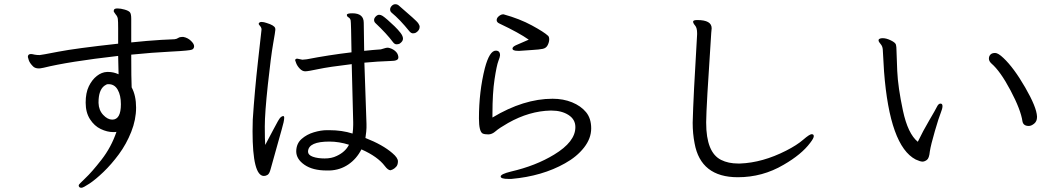

<svg xmlns="http://www.w3.org/2000/svg" viewBox="-20 -815 5040 910"><path d="M447 -327Q448 -293 469 -270.5Q490 -248 512 -248Q553 -248 553 -321Q553 -363 538 -389.5Q523 -416 495 -416H491Q485 -416 474 -408Q447 -387 447 -330ZM366 75Q353 75 353 63Q353 59 384 30Q415 1 461 -58Q507 -117 532 -190Q528 -189 524 -189H516Q488 -189 457.5 -203.5Q427 -218 406.5 -250Q386 -282 386 -328.5Q386 -375 401 -406Q416 -437 439 -455Q462 -473 487 -474H493Q518 -474 542 -463L540 -550Q304 -523 187 -494Q152 -485 136.5 -500.5Q121 -516 116.5 -529.5Q112 -543 112 -545Q112 -559 127 -559Q131 -559 135 -558Q139 -557 144 -556Q149 -555 155.5 -554.5Q162 -554 168 -554Q174 -554 256.5 -570Q339 -586 540 -608V-681Q540 -714 538.5 -725.5Q537 -737 528 -747Q524 -754 521.5 -756.5Q519 -759 519 -763L520 -768Q522 -775 537 -775Q552 -775 571 -769.5Q590 -764 596 -756.5Q602 -749 602 -726V-614Q678 -622 744 -626L807 -629Q817 -630 824.5 -635Q832 -640 843 -640H849Q870 -636 885 -621.5Q900 -607 900 -596Q900 -585 890.5 -580Q881 -575 791 -570.5Q701 -566 602 -556Q602 -441 604 -401Q625 -362 625 -305Q625 -248 602 -190Q579 -132 543.5 -84Q508 -36 470.5 0Q433 36 403.5 55.5Q374 75 366 75Z M1634 -129Q1587 -144 1541 -144Q1444 -144 1440 -99V-97Q1440 -80 1463 -72Q1486 -64 1519 -64Q1552 -64 1576 -76Q1617 -95 1634 -129ZM1206 -703Q1209 -711 1219.5 -711Q1230 -711 1244 -706Q1280 -695 1284 -682Q1285 -680 1285 -673.5Q1285 -667 1274.5 -607.5Q1264 -548 1249.5 -413.5Q1235 -279 1235 -215.5Q1235 -152 1237 -128Q1250 -151 1276 -201.5Q1302 -252 1309.5 -258.5Q1317 -265 1322 -265Q1327 -265 1327 -257Q1327 -249 1324 -235Q1321 -221 1294.5 -127.5Q1268 -34 1262.5 -13Q1257 8 1248.5 13.5Q1240 19 1231 19Q1177 19 1177 -193L1178 -248Q1187 -385 1203 -527Q1219 -669 1219.5 -674.5Q1220 -680 1217 -685.5Q1214 -691 1210 -695Q1206 -699 1206 -703ZM1874 -608Q1868 -605 1859 -605Q1850 -605 1842 -616Q1813 -655 1759 -706Q1753 -712 1753 -720.5Q1753 -729 1761 -737Q1769 -745 1777 -745Q1785 -745 1793.5 -739.5Q1802 -734 1817.5 -720.5Q1833 -707 1850 -690.5Q1867 -674 1878.5 -659Q1890 -644 1890 -631.5Q1890 -619 1874 -608ZM1707 -518Q1717 -248 1717 -228V-209Q1717 -196 1712 -161Q1794 -129 1840 -89Q1866 -67 1866 -50.5Q1866 -34 1858 -25Q1850 -16 1841.5 -12Q1833 -8 1831 -8Q1819 -8 1804 -28Q1770 -73 1693 -107Q1670 -62 1631 -35.5Q1592 -9 1543 -7H1528Q1462 -7 1423 -34Q1384 -61 1384 -98V-99Q1385 -135 1409.5 -156.5Q1434 -178 1467.5 -188Q1501 -198 1529 -198H1541Q1601 -198 1651 -182Q1654 -203 1654 -223V-236L1647 -511Q1538 -498 1489 -487.5Q1440 -477 1426.5 -477Q1413 -477 1401 -489.5Q1389 -502 1384 -515Q1379 -528 1379 -529Q1379 -537 1389 -537L1413 -532L1434 -534Q1537 -554 1646 -567Q1644 -708 1642 -718Q1640 -728 1632 -732.5Q1624 -737 1624 -744V-745Q1625 -752 1650 -752Q1704 -752 1704 -707Q1704 -680 1706 -574Q1727 -576 1746.5 -578Q1766 -580 1785 -581Q1794 -583 1802 -586Q1810 -589 1819 -589Q1837 -586 1851.5 -574.5Q1866 -563 1868 -546V-542Q1868 -526 1832 -526Q1770 -524 1707 -518ZM1969 -688Q1969 -671 1951 -660Q1945 -657 1937 -657Q1929 -657 1921 -666Q1875 -723 1836 -755Q1829 -761 1829 -770Q1829 -779 1836.5 -787Q1844 -795 1853.5 -795Q1863 -795 1870 -789Q1954 -717 1961.5 -706Q1969 -695 1969 -688Z M2314 -258Q2462 -347 2599 -347Q2650 -347 2691.5 -330Q2733 -313 2757.5 -283.5Q2782 -254 2782 -206.5Q2782 -159 2748 -115.5Q2714 -72 2658 -41Q2550 20 2404 33H2390Q2353 33 2353 21.5Q2353 10 2402 -2Q2519 -29 2606 -82Q2707 -143 2707 -212V-213Q2707 -249 2674.5 -270Q2642 -291 2593 -291H2590Q2489 -289 2388 -232Q2346 -208 2329 -193Q2312 -178 2294.5 -178Q2277 -178 2268 -182Q2250 -191 2250 -254Q2250 -381 2278 -492Q2300 -575 2330 -575Q2350 -575 2350 -553Q2350 -546 2342 -525.5Q2334 -505 2324 -439.5Q2314 -374 2314 -275ZM2435 -574Q2409 -574 2409 -585Q2409 -593 2425 -600.5Q2441 -608 2486 -627Q2441 -659 2348 -703Q2334 -709 2334 -719.5Q2334 -730 2344.5 -738.5Q2355 -747 2364 -747H2367Q2443 -726 2501 -694.5Q2559 -663 2578 -645Q2583 -640 2583 -628Q2583 -616 2576 -601.5Q2569 -587 2552.5 -583.5Q2536 -580 2501 -578Q2466 -576 2443 -574Z M3353 -681 3351 -659Q3327 -301 3327 -237V-233Q3327 -92 3398 -57Q3432 -40 3478 -40H3488Q3594 -44 3706 -101Q3757 -127 3787 -153Q3817 -179 3827 -179Q3837 -179 3837 -169.5Q3837 -160 3820 -138Q3779 -83 3694 -34Q3594 25 3477 25Q3301 25 3272 -136Q3263 -182 3263 -233Q3266 -355 3284 -652V-658Q3284 -683 3274.5 -694Q3265 -705 3265 -712.5Q3265 -720 3285 -720Q3353 -720 3353 -681Z M4895 -260Q4895 -240 4881.5 -229Q4868 -218 4856 -218Q4830 -218 4826 -240Q4818 -295 4769.5 -386.5Q4721 -478 4679 -514Q4667 -525 4667 -537Q4667 -549 4674.5 -556.5Q4682 -564 4696.5 -564Q4711 -564 4736 -540Q4785 -494 4839 -400.5Q4893 -307 4895 -263ZM4144 -626Q4147 -634 4164 -634Q4181 -634 4202.5 -623.5Q4224 -613 4226.5 -603Q4229 -593 4229 -575Q4229 -557 4232.5 -479Q4236 -401 4259.5 -291Q4283 -181 4330 -143Q4355 -195 4384.5 -245Q4414 -295 4421 -309.5Q4428 -324 4437.5 -324Q4447 -324 4447 -312Q4447 -300 4438.5 -279.5Q4430 -259 4411 -194Q4392 -129 4387 -97Q4384 -65 4373 -57Q4362 -49 4352 -49Q4342 -49 4320 -59Q4197 -123 4170 -476Q4166 -535 4164 -580Q4163 -596 4153.5 -606.5Q4144 -617 4144 -624Z"/></svg>

Font: LXGW WenKai Lite
Style: Regular
Weight: 400
Designer: LXGW / Fontworks Inc.
Foundry: LXGW / Fontworks Inc.
Version: Version 1.511; March 25, 2025